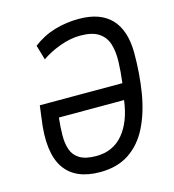

<svg xmlns="http://www.w3.org/2000/svg" viewBox="-108 -803 822 905"><g transform="rotate(-15 303.0 -350.0)"><path d="M270 12Q210 12 166.5 -7Q123 -26 97 -64.5Q71 -103 63.5 -162.5Q56 -222 68 -304L76 -366H479Q486 -421 487.5 -469.5Q489 -518 477.5 -555Q466 -592 434.5 -613Q403 -634 344 -634Q297 -634 245 -615Q193 -596 155 -569L134 -641Q184 -679 241 -695.5Q298 -712 358 -712Q463 -712 516 -656Q569 -600 570 -491Q570 -387 555 -296Q540 -205 505.5 -135.5Q471 -66 413 -27Q355 12 270 12ZM272 -66Q354 -66 403.5 -125Q453 -184 466 -287H148Q143 -242 142.5 -202Q142 -162 152.5 -131.5Q163 -101 191.5 -83.5Q220 -66 272 -66Z"/></g></svg>

Font: Finlandica
Style: Italic
Weight: 400
Italic angle: -8°
Designer: Niklas Ekholm, Juho Hiilivirta, Jaakko Suomalainen
Foundry: Helsinki Type Studio
Version: Version 1.064